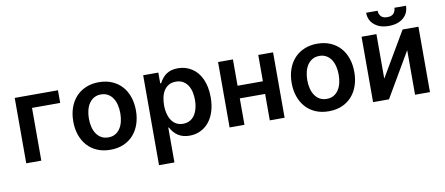

<svg xmlns="http://www.w3.org/2000/svg" viewBox="-78 -1053 3655 1577"><g transform="rotate(-10 1749.5 -264.5)"><path d="M426.8 -545.5V-440H191.8V0H66.1V-545.5Z M767.4 -552.6Q829.5 -552.6 878 -531.6Q926.5 -510.7 960 -473.2Q993.6 -435.7 1011.2 -383.9Q1028.8 -332 1028.8 -270.6Q1028.8 -211.3 1011.7 -160Q994.7 -108.7 961.6 -70.7Q928.6 -32.7 879.8 -11Q831 10.7 767.4 10.7Q705.6 10.7 657.1 -10.3Q608.7 -31.2 575.1 -68.7Q541.5 -106.2 523.8 -157.8Q506 -209.5 506 -270.6Q506 -333.8 524.5 -385.8Q543 -437.9 577.1 -474.8Q611.2 -511.7 659.4 -532.1Q707.7 -552.6 767.4 -552.6ZM636.4 -271Q636.4 -233.7 644.5 -201.2Q652.7 -168.7 669.2 -144.4Q685.7 -120 710.4 -106.2Q735.1 -92.3 768.1 -92.3Q800.8 -92.3 825.3 -106.2Q849.8 -120 866.1 -144.4Q882.5 -168.7 890.4 -201.2Q898.4 -233.7 898.4 -271Q898.4 -308.2 890.4 -341.1Q882.5 -373.9 866.1 -398.3Q849.8 -422.6 825.3 -436.6Q800.8 -450.6 768.1 -450.6Q735.1 -450.6 710.4 -436.6Q685.7 -422.6 669.2 -398.3Q652.7 -373.9 644.5 -341.1Q636.4 -308.2 636.4 -271Z M1263.8 -545.5V-455.3H1271.3Q1296.2 -503.6 1333.3 -528.1Q1370.4 -552.6 1427.2 -552.6Q1491.1 -552.6 1541.5 -520.2Q1567.1 -504.3 1587.5 -480.5Q1608 -456.7 1622.3 -425.4Q1636.7 -394.2 1644.5 -355.8Q1652.3 -317.5 1652.3 -272Q1652.3 -204.9 1635.3 -152.3Q1618.3 -99.8 1588.1 -63.9Q1557.9 -28.1 1516.7 -9.2Q1475.5 9.6 1427.6 9.6Q1321 9.6 1271.3 -85.9H1266V204.5H1137.4V-545.5ZM1263.5 -272.7Q1263.5 -252.5 1266.3 -231.4Q1269.2 -210.2 1275.2 -190.5Q1281.2 -170.8 1291.2 -153.6Q1301.1 -136.4 1315.3 -123.6Q1329.5 -110.8 1348.5 -103.3Q1367.5 -95.9 1391.7 -95.9Q1416.2 -95.9 1435.2 -103.2Q1454.2 -110.4 1468.6 -123.2Q1483 -136 1493.1 -153.2Q1503.2 -170.5 1509.4 -190.2Q1515.6 -209.9 1518.5 -231Q1521.3 -252.1 1521.3 -272.7Q1521.3 -304.3 1514.9 -335.4Q1508.5 -366.5 1493.3 -391.3Q1478 -416.2 1453.3 -431.6Q1428.6 -447.1 1391.7 -447.1Q1354.8 -447.1 1330.1 -431.6Q1305.4 -416.2 1290.7 -391.3Q1275.9 -366.5 1269.7 -335.4Q1263.5 -304.3 1263.5 -272.7Z M1886 -545.5V-326H2097.3V-545.5H2220.9V0H2097.3V-220.5H1886V0H1762.1V-545.5Z M2588.8 -552.6Q2650.9 -552.6 2699.4 -531.6Q2747.9 -510.7 2781.4 -473.2Q2815 -435.7 2832.6 -383.9Q2850.1 -332 2850.1 -270.6Q2850.1 -211.3 2833.1 -160Q2816.1 -108.7 2783 -70.7Q2750 -32.7 2701.2 -11Q2652.3 10.7 2588.8 10.7Q2527 10.7 2478.5 -10.3Q2430 -31.2 2396.5 -68.7Q2362.9 -106.2 2345.2 -157.8Q2327.4 -209.5 2327.4 -270.6Q2327.4 -333.8 2345.9 -385.8Q2364.3 -437.9 2398.4 -474.8Q2432.5 -511.7 2480.8 -532.1Q2529.1 -552.6 2588.8 -552.6ZM2457.7 -271Q2457.7 -233.7 2465.9 -201.2Q2474.1 -168.7 2490.6 -144.4Q2507.1 -120 2531.8 -106.2Q2556.5 -92.3 2589.5 -92.3Q2622.2 -92.3 2646.7 -106.2Q2671.2 -120 2687.5 -144.4Q2703.8 -168.7 2711.8 -201.2Q2719.8 -233.7 2719.8 -271Q2719.8 -308.2 2711.8 -341.1Q2703.8 -373.9 2687.5 -398.3Q2671.2 -422.6 2646.7 -436.6Q2622.2 -450.6 2589.5 -450.6Q2556.5 -450.6 2531.8 -436.6Q2507.1 -422.6 2490.6 -398.3Q2474.1 -373.9 2465.9 -341.1Q2457.7 -308.2 2457.7 -271Z M2958.8 -545.5H3082.7V-174L3301.1 -545.5H3433.2V0H3308.9V-371.8L3091.3 0H2958.8ZM3030.2 -733H3125.7Q3125.7 -707.4 3141.7 -687.5Q3157.7 -667.3 3195.7 -667.3Q3234 -667.3 3249.6 -687.1Q3265.6 -707.4 3266 -733H3362.2Q3362.2 -670.8 3317.5 -632.5Q3272.4 -593.8 3195.7 -593.8Q3157 -593.8 3127.3 -603.5Q3097.7 -613.3 3074.9 -632.5Q3029.8 -670.8 3030.2 -733Z"/></g></svg>

Font: Inter P Semi Bold
Style: Regular
Weight: 600
Designer: Rasmus Andersson
Foundry: rsms
Version: Version 3.018;git-588b23468